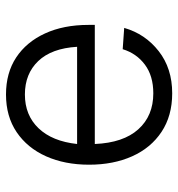

<svg xmlns="http://www.w3.org/2000/svg" viewBox="3 -585 594 640"><g transform="rotate(90 300.0 -265.0)"><path d="M291 -542Q366 -542 419.5 -506.5Q473 -471 501 -408.5Q529 -346 529 -265Q529 -184 501 -121.5Q473 -59 420.5 -23.5Q368 12 295 12Q223 12 171.5 -22Q120 -56 91.5 -118Q63 -180 63 -263V-284H460Q456 -379 411 -429Q366 -479 291 -479Q233 -479 195.5 -451Q158 -423 144 -377L73 -382Q93 -452 150.5 -497Q208 -542 291 -542ZM460 -225H136Q141 -140 183.5 -95.5Q226 -51 295 -51Q364 -51 407.5 -96.5Q451 -142 460 -225Z"/></g></svg>

Font: Geist Mono Light
Style: Regular
Weight: 300
Monospace: yes
Designer: Basement.studio, Andrés Briganti, Mateo Zaragoza
Foundry: Basement.studio, Vercel, Andrés Briganti, Guido Ferreyra, Mateo Zaragoza
Version: Version 1.500; ttfautohint (v1.8.4.7-5d5b)